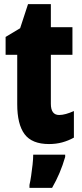

<svg xmlns="http://www.w3.org/2000/svg" viewBox="-20 -684 394 925"><path d="M265 -130Q280 -130 298 -135Q316 -140 336 -149V-21Q309 -6 279.5 2Q250 10 216 10Q134 10 98.5 -37.5Q63 -85 63 -182V-420H7V-506L77 -548L115 -664H225V-553H329V-420H225V-184Q225 -130 265 -130ZM294 72Q271 152 231 221H122V207Q126 190 130 163Q134 136 137 108.5Q140 81 140 61H294Z"/></svg>

Font: Noto Sans Gurmukhi ExtraCondensed Black
Style: Regular
Weight: 900
Width: 2
Designer: Jelle Bosma - Monotype Design Team
Foundry: Monotype Imaging Inc.
Version: Version 2.004; ttfautohint (v1.8.4.7-5d5b)